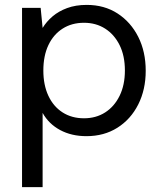

<svg xmlns="http://www.w3.org/2000/svg" viewBox="-20 -544 665 784"><path d="M70 220V-512H146L154 -430Q170 -456 194.5 -477Q219 -498 254 -511Q289 -524 334 -524Q406 -524 460 -489Q514 -454 544.5 -393.5Q575 -333 575 -255Q575 -178 544.5 -117.5Q514 -57 459.5 -22.5Q405 12 333 12Q272 12 225.5 -13Q179 -38 154 -83V220ZM323 -61Q372 -61 409.5 -85Q447 -109 468.5 -153Q490 -197 490 -256Q490 -316 468.5 -359.5Q447 -403 409.5 -427Q372 -451 323 -451Q273 -451 235.5 -427Q198 -403 177.5 -359.5Q157 -316 157 -256Q157 -197 177.5 -153Q198 -109 235.5 -85Q273 -61 323 -61Z"/></svg>

Font: DM Sans 12pt
Style: Regular
Weight: 400
Version: Version 4.004;gftools[0.9.30]